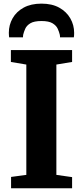

<svg xmlns="http://www.w3.org/2000/svg" viewBox="-20 -1012 446 1032"><path d="M121.5 -72V-665L38.5 -679V-743H367.5V-679L283 -665V-72L367.5 -60V0H39.5V-61ZM203 -992.5Q259.5 -992.5 298.5 -970.8Q337.5 -949 358 -913.2Q378.5 -877.5 378.5 -835.5Q378.5 -829 378.2 -823Q378 -817 377 -811.5H302.5Q302.5 -813.5 302.5 -817.2Q302.5 -821 301.5 -825Q298 -840.5 290.2 -857.5Q282.5 -874.5 262.5 -886.8Q242.5 -899 203 -899Q163 -899 143 -886.8Q123 -874.5 115.5 -857.2Q108 -840 104.5 -825Q104 -821 103.8 -817.2Q103.5 -813.5 103.5 -811.5H29Q28.5 -817 28 -823.2Q27.5 -829.5 27.5 -836Q27.5 -878 47.8 -913.8Q68 -949.5 107.2 -971Q146.5 -992.5 203 -992.5Z"/></svg>

Font: Merriweather 24pt ExtraBold
Style: Regular
Weight: 800
Version: Version 2.100